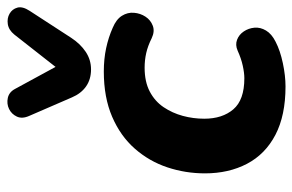

<svg xmlns="http://www.w3.org/2000/svg" viewBox="-162 -652 824 541"><g transform="rotate(-90 250.5 -381.0)"><path d="M278 11Q196 11 141.5 -17.5Q87 -46 60 -97.5Q33 -149 33 -216Q33 -271 50 -322Q67 -373 102.5 -413.5Q138 -454 192.5 -477.5Q247 -501 320 -501Q355 -501 385.5 -494.5Q416 -488 443 -476Q467 -466 477 -450Q487 -434 485.5 -416Q484 -398 474.5 -383.5Q465 -369 449 -363Q433 -357 414 -366Q392 -377 372 -381.5Q352 -386 331 -386Q291 -386 263.5 -371.5Q236 -357 219.5 -332.5Q203 -308 195 -278.5Q187 -249 187 -218Q187 -167 213.5 -136Q240 -105 301 -105Q316 -105 336.5 -109.5Q357 -114 379 -124Q395 -131 409.5 -125.5Q424 -120 433 -106.5Q442 -93 443.5 -76.5Q445 -60 435.5 -44Q426 -28 404 -17Q379 -4 343.5 3.5Q308 11 278 11ZM326 -537Q298 -537 278 -551Q258 -565 247 -591L195 -711Q186 -731 193 -746Q200 -761 214.5 -768Q229 -775 245.5 -771.5Q262 -768 271 -751L333 -637L424 -753Q437 -769 453.5 -771.5Q470 -774 483 -766.5Q496 -759 500 -744.5Q504 -730 491 -710L415 -593Q398 -567 375.5 -552Q353 -537 326 -537Z"/></g></svg>

Font: Nunito ExtraLight ExtraBold
Style: Italic
Weight: 800
Italic angle: -9°
Version: Version 3.602